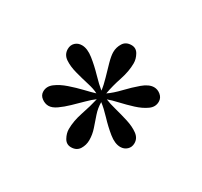

<svg xmlns="http://www.w3.org/2000/svg" viewBox="-95 -820 690 655"><g transform="rotate(30 250.0 -492.5)"><path d="M430.2 -573.7Q430.2 -552.7 411.6 -539.6Q393.1 -526.4 366.5 -518.1Q339.8 -509.8 313.7 -503.9Q287.6 -498 272.5 -492.2Q288.6 -485.4 314.7 -478.8Q340.8 -472.2 367.2 -463.9Q393.6 -455.6 411.4 -442.6Q429.2 -429.7 429.2 -409.7Q429.2 -394 418.7 -384.3Q408.2 -374.5 393.1 -374.5Q371.6 -374.5 347.4 -394Q323.2 -413.6 300.8 -437.5Q278.3 -461.4 260.7 -474.6Q260.7 -451.2 268.3 -429Q275.9 -406.7 283.2 -385.3Q290.5 -363.8 290.5 -341.8Q290.5 -322.3 280.3 -305.9Q270 -289.6 248 -289.6Q229.5 -289.6 220.2 -306.4Q210.9 -323.2 210.9 -339.8Q210.9 -371.6 223.1 -407.7Q235.4 -443.8 242.7 -475.6Q229 -465.8 212.2 -449Q195.3 -432.1 177.2 -414.8Q159.2 -397.5 142.1 -385.5Q125 -373.5 110.8 -373.5Q96.7 -373.5 84 -383.1Q71.3 -392.6 71.3 -407.7Q71.3 -428.2 89.8 -442.1Q108.4 -456.1 135.5 -465.3Q162.6 -474.6 189.2 -481Q215.8 -487.3 231.4 -492.2Q216.3 -500.5 189.9 -506.3Q163.6 -512.2 136.2 -519.8Q108.9 -527.3 90.1 -540Q71.3 -552.7 71.3 -574.7Q71.3 -590.3 81.5 -600.1Q91.8 -609.9 107.4 -609.9Q128.9 -609.9 153.6 -590.3Q178.2 -570.8 201.4 -546.6Q224.6 -522.5 241.7 -508.8Q239.3 -529.3 231.7 -554.9Q224.1 -580.6 217.5 -604.5Q210.9 -628.4 210.9 -643.1Q210.9 -662.1 221.2 -678.5Q231.4 -694.8 253.4 -694.8Q272 -694.8 281.2 -678.2Q290.5 -661.6 290.5 -644.5Q290.5 -613.3 278.6 -577.6Q266.6 -542 260.7 -508.8Q280.8 -522.5 303.5 -546.4Q326.2 -570.3 349.1 -589.6Q372.1 -608.9 392.1 -608.9Q406.2 -608.9 418.2 -598.9Q430.2 -588.9 430.2 -573.7Z"/></g></svg>

Font: BabelStone Roman
Style: Regular
Weight: 400
Designer: Walt Agee, Victor Gaultney, Peter Martin, Debbi Hosken, Becca Hirsbrunner (SIL); Andrew West (BabelStone)
Foundry: BabelStone
Version: Version 16.000